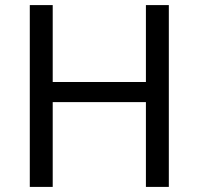

<svg xmlns="http://www.w3.org/2000/svg" viewBox="-20 -734 781 754"><path d="M643 0H553V-333H187V0H97V-714H187V-412H553V-714H643Z"/></svg>

Font: Noto Sans Tai Le
Style: Regular
Weight: 400
Designer: Monotype Design Team
Foundry: Monotype Imaging Inc.
Version: Version 2.002; ttfautohint (v1.8.4.7-5d5b)